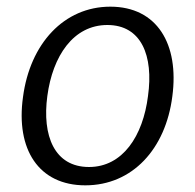

<svg xmlns="http://www.w3.org/2000/svg" viewBox="-20 -546 586 576"><path d="M236 10C377 10 477 -99 497 -257C518 -414 451 -526 311 -526C172 -526 70 -415 49 -255C27 -98 96 10 236 10ZM247 -45C143 -45 106 -139 122 -258C138 -378 200 -471 302 -471C404 -471 441 -379 424 -258C409 -138 348 -45 247 -45Z"/></svg>

Font: United Sans Light
Style: Italic
Weight: 300
Italic angle: -8°
Designer: Pablo Impallari, Rodrigo Fuenzalida (Modified by Dan O. Williams)
Version: Version 1.000;PS 001.000;hotconv 1.0.88;makeotf.lib2.5.64775